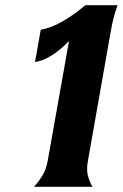

<svg xmlns="http://www.w3.org/2000/svg" viewBox="-20 -720 473 740"><path d="M319 -101Q313 -68 318 -46.5Q323 -25 336 0H111Q133 -25 145.5 -46.5Q158 -68 164 -101L246 -562Q176 -490 115 -481L137 -605Q178 -613 221 -637.5Q264 -662 309 -700H433Q424 -674 418 -651.5Q412 -629 406 -594Z"/></svg>

Font: LT Museum
Style: Bold Italic
Weight: 700
Designer: Daniel Lyons
Foundry: LyonsType
Version: Version 1.011